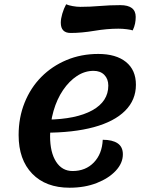

<svg xmlns="http://www.w3.org/2000/svg" viewBox="-20 -852 693 897"><path d="M305 25Q194 25 130.5 -40.5Q67 -106 67 -221Q67 -303 95 -372.5Q123 -442 173 -492.5Q223 -543 291 -571.5Q359 -600 439 -600Q522 -600 568.5 -562.5Q615 -525 615 -456Q615 -385 564.5 -334.5Q514 -284 418.5 -258Q323 -232 188 -232L200 -293Q336 -295 411 -336.5Q486 -378 486 -452Q486 -483 467.5 -502Q449 -521 417 -521Q376 -521 339.5 -497Q303 -473 274.5 -431Q246 -389 230 -333.5Q214 -278 214 -216Q214 -140 242 -96.5Q270 -53 319 -53Q380 -53 418.5 -93Q457 -133 460 -199Q505 -199 529.5 -182.5Q554 -166 554 -131Q554 -90 521 -54.5Q488 -19 432 3Q376 25 305 25ZM310 -698Q264 -698 264 -746Q264 -764 271 -788Q278 -812 289 -832Q300 -827 319.5 -823.5Q339 -820 355 -820Q400 -820 446.5 -824Q493 -828 542 -828Q614 -828 614 -773Q614 -757 611 -742Q608 -727 600 -710Q592 -713 572 -715.5Q552 -718 533 -718Q480 -718 420.5 -708Q361 -698 310 -698Z"/></svg>

Font: Lemonada Medium
Style: Regular
Weight: 500
Designer: Mohamed Gaber (Arabic), Eduardo Tunni (Latin)
Foundry: Kief Type Foundry
Version: Version 4.004; ttfautohint (v1.8.2)